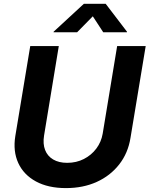

<svg xmlns="http://www.w3.org/2000/svg" viewBox="-20 -967 777 998"><path d="M322.8 10.7Q230.5 10.7 166.7 -23.9Q103 -58.6 75 -119.6Q46.9 -180.7 59.6 -259.8L137.2 -727.5H285.6L209 -262.2Q202.1 -219.2 214.4 -187.5Q226.6 -155.8 256.1 -138.2Q285.6 -120.6 329.1 -120.6Q377 -120.6 416 -140.6Q455.1 -160.6 480.7 -194.8Q506.3 -229 513.7 -272L588.9 -727.5H737.3L658.2 -250Q645.5 -170.9 599.4 -112.1Q553.2 -53.2 482.4 -21.2Q411.6 10.7 322.8 10.7ZM380.9 -799.3H258.3L258.8 -802.2L416 -947.3H529.3L640.1 -802.2L639.6 -799.3H516.6L462.4 -882.3Z"/></svg>

Font: Inter 20pt
Style: Bold Italic
Weight: 700
Italic angle: -9.3988°
Version: Version 4.001;git-66647c0bb